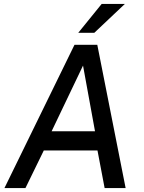

<svg xmlns="http://www.w3.org/2000/svg" viewBox="-20 -949 729 969"><path d="M2.5 0 356 -723H471L614 0H508L472 -189.5H201L108.5 0ZM240.5 -286.5H459.5L399 -618ZM375 -783.5 493 -929H610L456 -783.5Z"/></svg>

Font: Public Sans Thin Medium
Style: Italic
Weight: 500
Italic angle: -8°
Version: Version 2.001